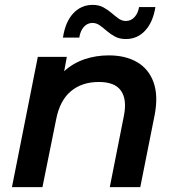

<svg xmlns="http://www.w3.org/2000/svg" viewBox="-20 -767 725 787"><path d="M426 -540Q495 -540 542.5 -512Q590 -484 609.5 -429.5Q629 -375 614 -296L555 0H430L488 -293Q501 -359 476 -395Q451 -431 385 -431Q316 -431 270.5 -393Q225 -355 210 -277L154 0H29L135 -534H254L243 -475Q279 -508 326 -524Q373 -540 426 -540ZM496 -607Q470 -607 451.5 -617Q433 -627 418 -640Q403 -653 389 -663Q375 -673 359 -673Q338 -673 323.5 -656.5Q309 -640 305 -613H238Q248 -678 280.5 -712.5Q313 -747 360 -747Q385 -747 403.5 -737Q422 -727 437 -714Q452 -701 466 -691Q480 -681 496 -681Q517 -681 531.5 -697Q546 -713 550 -738H617Q607 -676 575 -641.5Q543 -607 496 -607Z"/></svg>

Font: Montserrat SemiBold
Style: Italic
Weight: 600
Italic angle: -11.3°
Designer: Julieta Ulanovsky
Foundry: Julieta Ulanovsky
Version: Version 9.000; ttfautohint (v1.8.4.7-5d5b)